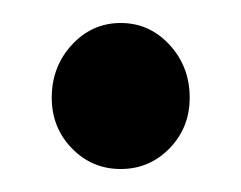

<svg xmlns="http://www.w3.org/2000/svg" viewBox="-20 -147 210 167"><path d="M25 -62Q25 -89 42.5 -108Q60 -127 85 -127Q110 -127 127.5 -108Q145 -89 145 -62Q145 -36 127.5 -18Q110 0 85 0Q60 0 42.5 -18Q25 -36 25 -62Z"/></svg>

Font: Readiness
Style: Bold
Weight: 700
Designer: Katatrad Team
Foundry: CadsonDemak
Version: Version 1.00;January 16, 2020;FontCreator 12.0.0.2550 64-bit